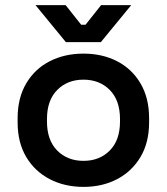

<svg xmlns="http://www.w3.org/2000/svg" viewBox="-20 -718 653 752"><path d="M307 14Q233 14 174.5 -16.5Q116 -47 82.5 -103.5Q49 -160 49 -239V-255Q49 -334 82.5 -391Q116 -448 174.5 -478Q233 -508 307 -508Q381 -508 439 -478Q497 -448 530.5 -391Q564 -334 564 -255V-239Q564 -160 530.5 -103.5Q497 -47 439 -16.5Q381 14 307 14ZM307 -88Q370 -88 410 -128.5Q450 -169 450 -242V-252Q450 -325 410 -365.5Q370 -406 307 -406Q244 -406 204 -365.5Q164 -325 164 -252V-242Q164 -169 204 -128.5Q244 -88 307 -88ZM238 -553 119 -698H237L298 -621H315L376 -698H494L375 -553Z"/></svg>

Font: Space Grotesk Light SemiBold
Style: Regular
Weight: 600
Version: Version 2.000